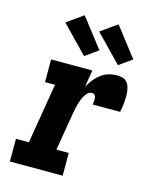

<svg xmlns="http://www.w3.org/2000/svg" viewBox="-117 -855 734 931"><g transform="rotate(15 250.0 -389.5)"><path d="M24 0V-114H89L139 -416H89V-530H296L282 -445Q293 -464 306 -481Q319 -498 336.5 -511.5Q354 -525 374.5 -531.5Q395 -538 415 -538Q429 -538 442 -535.5Q455 -533 464.5 -524.5Q474 -516 478.5 -504Q483 -492 485 -479Q487 -466 487 -452.5Q487 -439 486 -425.5Q485 -412 483 -398.5Q481 -385 478 -371H340Q341 -377 342 -382.5Q343 -388 343 -393.5Q343 -399 342.5 -404.5Q342 -410 339.5 -415Q337 -420 332 -422Q327 -424 322 -424Q310 -424 301 -415Q292 -406 286 -395Q280 -384 276 -373Q272 -362 269 -351Q266 -340 263.5 -328.5Q261 -317 259 -305L227 -114H289V0ZM409 -587 279 -721 361 -779 474 -633ZM239 -587 109 -721 191 -779 304 -633Z"/></g></svg>

Font: Iosevka Curly Slab HvObl
Style: Regular
Weight: 900
Italic angle: -9°
Monospace: yes
Designer: Belleve Invis
Foundry: Belleve Invis
Version: Version 11.1.0; ttfautohint (v1.8.3)